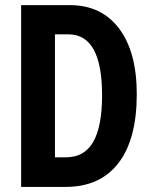

<svg xmlns="http://www.w3.org/2000/svg" viewBox="-20 -734 598 754"><path d="M517.1 -363.8Q517.1 -187 445.1 -93.5Q373 0 237.8 0H63V-713.9H253.9Q378.4 -713.9 447.8 -621.8Q517.1 -529.8 517.1 -363.8ZM380.9 -359.9Q380.9 -599.1 249 -599.1H195.8V-116.2H238.8Q311.5 -116.2 346.2 -177Q380.9 -237.8 380.9 -359.9Z"/></svg>

Font: TypoPRO Open Sans Condensed
Style: Bold
Weight: 700
Width: 3
Foundry: Ascender Corporation
Version: Version 1.11